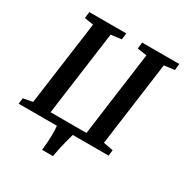

<svg xmlns="http://www.w3.org/2000/svg" viewBox="-207 -902 1189 1244"><g transform="rotate(30 387.5 -280.0)"><path d="M283.5 183Q286.5 152 288.8 121.2Q291 90.5 291.2 60Q291.5 29.5 288.5 0H2.5L7.5 -43.5L78 -57L163.5 -684.5L96.5 -695.5L102 -743H378L373 -695.5L294.5 -685L209 -55.5H477.5L562.5 -685L492 -695.5L497 -743H775L770 -695.5L692.5 -685L607.5 -57L680 -43.5L675.5 0H407Q398.5 29.5 390.8 60Q383 90.5 376.2 121.2Q369.5 152 364.5 183Z"/></g></svg>

Font: Merriweather 20pt SemiBold
Style: Italic
Weight: 600
Italic angle: -7.8°
Version: Version 2.101